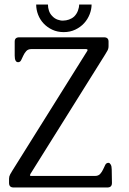

<svg xmlns="http://www.w3.org/2000/svg" viewBox="-20 -829 570 849"><path d="M192 -809Q192 -795 196.5 -781.5Q201 -768 211 -758Q221 -747 235 -742Q249 -737 260 -738Q272 -738 285 -742.5Q298 -747 308 -756Q319 -767 324.5 -781.5Q330 -796 330 -809H385Q385 -788 376.5 -766Q368 -744 352 -726.5Q336 -709 313 -698Q290 -687 262 -687Q234 -687 211.5 -697.5Q189 -708 173 -725Q157 -742 148.5 -764Q140 -786 140 -809ZM475 -20Q475 0 455 0H40Q20 0 20 -20V-39Q20 -49 25 -58Q30 -67 35 -75L366 -604Q367 -605 367 -608Q367 -612 361 -612H119Q104 -612 96 -603Q88 -594 83 -583Q78 -572 73.5 -563Q69 -554 60 -554Q45 -554 45 -583V-645Q45 -664 65 -664H440Q460 -664 460 -645V-625Q460 -614 455 -605Q450 -596 445 -588L114 -59Q113 -54 112.5 -53Q112 -52 112 -54Q112 -51 119 -51H400Q415 -51 423 -60Q431 -69 436 -80Q441 -91 445.5 -100Q450 -109 460 -109Q465 -109 469.5 -101.5Q474 -94 474 -80Z"/></svg>

Font: Jura
Style: Regular
Weight: 400
Designer: Ed Merritt
Foundry: Ten by Twenty
Version: Version 1.007